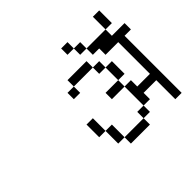

<svg xmlns="http://www.w3.org/2000/svg" viewBox="-169 -1138 1338 1338"><g transform="rotate(-45 500.0 -469.0)"><path d="M1000 -625V-687.5H875V-750H687.5V-687.5H750V-625H875V-312.5H750V-375H687.5V-187.5H625V-125H437.5V-62.5H625V-125H687.5V-187.5H750V-250H875V-62.5H937.5V-625ZM437.5 -125Q437.5 -125 437.5 -250H375Q375 -250 375 -125ZM375 -250Q375 -250 375 -375H312.5Q312.5 -375 312.5 -250ZM687.5 -375V-437.5H562.5V-375ZM687.5 -437.5H750Q750 -437.5 750 -562.5H687.5Q687.5 -562.5 687.5 -437.5ZM687.5 -562.5V-625H625V-562.5ZM437.5 -625H375V-562.5H437.5ZM437.5 -625H625V-687.5H437.5ZM687.5 -750V-812.5H625V-750ZM875 -750H937.5Q937.5 -750 937.5 -875H875Q875 -875 875 -750ZM625 -812.5V-875H562.5V-812.5Z"/></g></svg>

Font: BFUnifontExMono
Style: Regular
Weight: 500
Version: Version 15.0.06